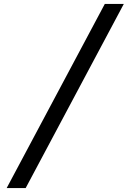

<svg xmlns="http://www.w3.org/2000/svg" viewBox="-20 -850 652 980"><path d="M14 110H111L612 -830H515Z"/></svg>

Font: JetBrains Mono
Style: Italic
Weight: 400
Italic angle: -9°
Monospace: yes
Designer: Philipp Nurullin, Konstantin Bulenkov
Foundry: JetBrains
Version: Version 2.305